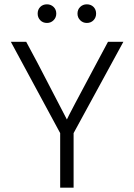

<svg xmlns="http://www.w3.org/2000/svg" viewBox="-20 -867 620 887"><path d="M320 -252V0H258V-252L30 -674H101L154 -575L289 -315Q297 -334 426 -575L479 -674H550ZM424 -804Q424 -786 412 -773.5Q400 -761 381 -761Q363 -761 350.5 -773.5Q338 -786 338 -804Q338 -823 350.5 -835Q363 -847 381 -847Q400 -847 412 -835Q424 -823 424 -804ZM240 -804Q240 -786 227.5 -773.5Q215 -761 197 -761Q178 -761 166 -773.5Q154 -786 154 -804Q154 -823 166 -835Q178 -847 197 -847Q215 -847 227.5 -835Q240 -823 240 -804Z"/></svg>

Font: Hind Madurai Light
Style: Regular
Weight: 300
Designer: Jyotish Sonowal
Foundry: Indian Type Foundry
Version: Version 1.001;PS 1.0;hotconv 1.0.86;makeotf.lib2.5.63406; tt